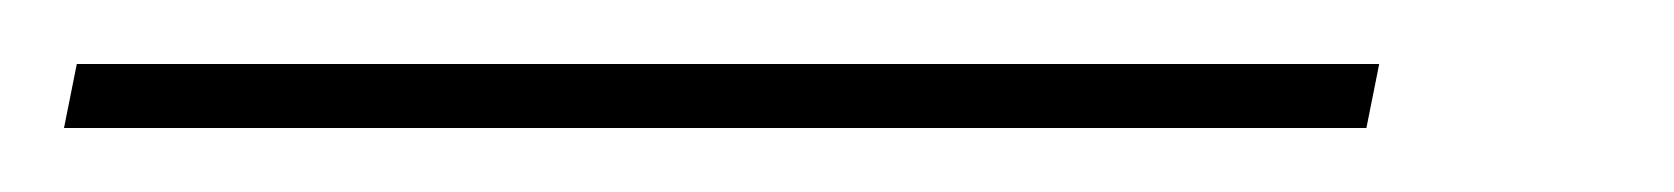

<svg xmlns="http://www.w3.org/2000/svg" viewBox="-106 74 523 60"><path d="M-86 114H321L325 94H-82Z"/></svg>

Font: Noto Serif Display Condensed
Style: Bold Italic
Weight: 700
Width: 3
Italic angle: -12°
Designer: Monotype Design Team
Foundry: Monotype Imaging Inc.
Version: Version 2.009